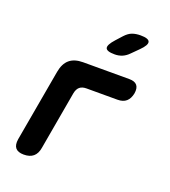

<svg xmlns="http://www.w3.org/2000/svg" viewBox="-143 -889 887 1004"><g transform="rotate(20 300.0 -387.5)"><path d="M105 10Q72.5 10 58.8 -6.3Q45.1 -22.5 50.5 -56L121.2 -456Q129.6 -504 156.8 -527Q184 -550 232 -550H489.2Q519.7 -550 532.4 -534.6Q545.1 -519.2 540 -488.7Q533.9 -458.2 516.3 -442.8Q498.7 -427.4 467.5 -427.4H295.3Q271.5 -427.4 257.9 -416Q244.3 -404.6 239.6 -380.4L182.5 -56Q177.1 -22.5 157.8 -6.3Q138.5 10 105 10ZM372.6 -645Q327.6 -645 322.5 -661.9Q317.5 -678.8 350.3 -715L381.2 -749.2Q400.9 -770.6 421 -777.8Q441.2 -785 466.6 -785Q511.9 -785 517.1 -767.6Q522.3 -750.2 487.5 -715.8L450.4 -678.8Q433.5 -661.2 414.2 -653.1Q394.9 -645 372.6 -645Z"/></g></svg>

Font: Maple Mono
Style: Italic
Weight: 400
Italic angle: -10°
Monospace: yes
Designer: subframe7536
Version: Version 7.300